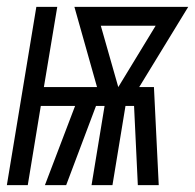

<svg xmlns="http://www.w3.org/2000/svg" viewBox="-41 -540 569 560"><path d="M-21 0 65 -520H126L87 -286H242L176 -520H508L365 -286H408L422 0H361L350 -231H325L287 0H226L264 -231H239L152 0H90L178 -231H78L40 0ZM304 -286 413 -465H253Z"/></svg>

Font: Iosevka SS04 Light Oblique
Style: Regular
Weight: 300
Italic angle: -9°
Monospace: yes
Designer: Belleve Invis
Foundry: Belleve Invis
Version: Version 19.0.0; ttfautohint (v1.8.4)